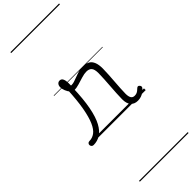

<svg xmlns="http://www.w3.org/2000/svg" viewBox="-548 -1047 1583 1583"><g transform="rotate(-45 243.5 -255.0)"><path d="M-55 17Q-67 17 -73.5 9.5Q-80 2 -80.5 -7Q-81 -16 -75 -23.5Q-69 -31 -57 -31Q-23 -31 6 -52Q35 -73 57 -122.5Q79 -172 94 -255Q109 -338 115 -463L157 -441Q153 -310 136 -221.5Q119 -133 90.5 -80.5Q62 -28 25 -5.5Q-12 17 -55 17ZM462 17Q441 17 425.5 10.5Q410 4 399 -8.5Q388 -21 382.5 -39.5Q377 -58 377 -84Q377 -116 379.5 -153.5Q382 -191 384.5 -230Q387 -269 389.5 -306Q392 -343 392 -374Q392 -419 376.5 -436.5Q361 -454 330 -454Q305 -454 272.5 -444Q240 -434 208 -424.5Q176 -415 150 -415Q134 -415 119.5 -431.5Q105 -448 95.5 -471.5Q86 -495 86 -514Q86 -527 90 -536.5Q94 -546 102 -552Q110 -558 121 -558Q142 -558 150.5 -539Q159 -520 159 -493Q159 -486 159 -478Q159 -470 159 -462Q182 -460 210 -471Q238 -482 271.5 -493Q305 -504 339 -504Q375 -504 398 -491Q421 -478 432.5 -449.5Q444 -421 444 -376Q444 -345 441.5 -308.5Q439 -272 436.5 -233.5Q434 -195 431.5 -160Q429 -125 429 -96Q429 -64 439 -47.5Q449 -31 471 -31Q482 -31 492 -34Q502 -37 512 -44.5Q522 -52 532 -62Q539 -68 545.5 -67.5Q552 -67 558 -60Q564 -54 565 -47.5Q566 -41 562 -34Q551 -19 534.5 -7Q518 5 499.5 11Q481 17 462 17ZM0 490H568V500H0ZM0 -20H568V0H0ZM0 -505H568V-500H0ZM0 -1010H568V-1000H0Z"/></g></svg>

Font: Playwrite ES Guides
Style: Regular
Weight: 400
Designer: Veronika Burian, José Scaglione
Foundry: TypeTogether
Version: Version 1.003